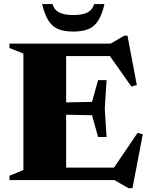

<svg xmlns="http://www.w3.org/2000/svg" viewBox="-20 -904 750 964"><path d="M515 -501.5 506 -358.5 515 -216H472.5L442 -325.5L232.5 -329.5V-388L442 -392.5L472.5 -501.5ZM667 -477 639.5 -469.5 511 -652 571.5 -622.5H203.5V-685H535.5L604 -725H620ZM534.5 -36.5 670.5 -236.5 697 -230 645 41H625.5L554 0H203.5V-62.5H583ZM27.5 0V-21.5L97.5 -50.5V-635L27.5 -663V-685H312V0ZM348 -828.5Q393 -828.5 418.5 -841Q444 -853.5 452.5 -883.5H504.5Q492.5 -831 473.2 -800.8Q454 -770.5 424 -758Q394 -745.5 348 -745.5Q302 -745.5 272 -758Q242 -770.5 223 -800.8Q204 -831 191.5 -883.5H243.5Q252.5 -853.5 277.8 -841Q303 -828.5 348 -828.5Z"/></svg>

Font: Newsreader 36pt ExtraBold
Style: Regular
Weight: 800
Designer: Hugues Gentile
Foundry: Production Type
Version: Version 1.003